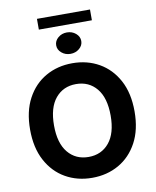

<svg xmlns="http://www.w3.org/2000/svg" viewBox="-110 -1140 1002 1233"><g transform="rotate(-10 391.0 -523.5)"><path d="M731.5 -363.6Q731.5 -244.7 686.6 -161.2Q641.7 -77.8 564.6 -33.9Q487.6 9.9 391 9.9Q294 9.9 217 -34.1Q139.9 -78.1 95.2 -161.8Q50.4 -245.4 50.4 -363.6Q50.4 -482.6 95.2 -566.1Q139.9 -649.5 217 -693.4Q294 -737.2 391 -737.2Q487.6 -737.2 564.6 -693.4Q641.7 -649.5 686.6 -566.1Q731.5 -482.6 731.5 -363.6ZM575.6 -363.6Q575.6 -479.4 525.2 -540.3Q474.8 -601.2 391 -601.2Q307.2 -601.2 256.7 -540.3Q206.3 -479.4 206.3 -363.6Q206.3 -248.2 256.7 -187.1Q307.2 -126.1 391 -126.1Q474.8 -126.1 525.2 -187.1Q575.6 -248.2 575.6 -363.6ZM391 -798.3Q357.6 -798.3 333.5 -818.7Q309.3 -839 309.3 -868Q309.3 -896.9 333.5 -917.5Q357.6 -938 391 -938Q424.7 -938 448.9 -917.5Q473 -896.9 473 -868Q473 -839 448.9 -818.7Q424.7 -798.3 391 -798.3ZM563.2 -1057.2V-987H217.3V-1057.2Z"/></g></svg>

Font: Inter UI
Style: Bold
Weight: 700
Designer: Rasmus Andersson
Foundry: rsms
Version: 3.2;8d6f07862